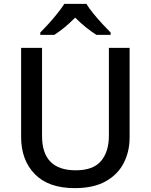

<svg xmlns="http://www.w3.org/2000/svg" viewBox="-20 -961 778 991"><path d="M649 -252Q649 -178 618 -118.5Q587 -59 524.5 -24.5Q462 10 366 10Q230 10 159.5 -62.5Q89 -135 89 -254V-714H197V-259Q197 -82 371 -82Q461 -82 501.5 -130Q542 -178 542 -260V-714H649ZM426 -941Q439 -919 461.5 -891.5Q484 -864 508.5 -837.5Q533 -811 551 -793V-781H478Q452 -797 423.5 -820Q395 -843 368 -870Q314 -815 260 -781H188V-793Q207 -812 230.5 -838Q254 -864 276 -891.5Q298 -919 312 -941Z"/></svg>

Font: Noto Sans Gurmukhi Medium
Style: Regular
Weight: 500
Designer: Jelle Bosma - Monotype Design Team
Foundry: Monotype Imaging Inc.
Version: Version 2.004; ttfautohint (v1.8.4.7-5d5b)